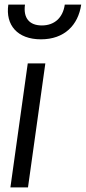

<svg xmlns="http://www.w3.org/2000/svg" viewBox="-20 -810 371 830"><path d="M25 0H101L176 -536H100ZM16 -790C3 -702 55 -640 157 -640C258 -640 318 -701 331 -790H260C252 -733 215 -700 161 -700C106 -700 80 -733 88 -790Z"/></svg>

Font: Mluvka
Style: Italic
Weight: 400
Italic angle: -8°
Designer: Modified by Jiří Krblich, Original typeface by Gumpita Rahayu
Foundry: Gumpita Rahayu & Jiří Krblich
Version: Version 2.000;Glyphs 3.1.1 (3134)